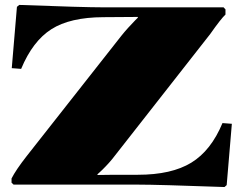

<svg xmlns="http://www.w3.org/2000/svg" viewBox="-20 -750 980 780"><path d="M896 -711.9V-690.9Q877.9 -674.3 834 -611.8L436 -104Q425.3 -90.8 410.4 -75.2Q395.5 -59.6 385.7 -50.8L376 -42V-39.1L444.8 -40H540Q676.8 -40 757.1 -89.1Q837.4 -138.2 883.8 -250L921.9 -247.1L900.9 2L892.1 9.8Q620.1 0 540 0H35.2L26.9 -7.8V-24.9Q44.4 -59.6 87.9 -115.2L474.1 -606Q484.9 -619.6 501.2 -637.7Q517.6 -655.8 528.8 -667L540 -678.2V-681.2L399.9 -680.2Q264.6 -679.7 188.7 -631.3Q112.8 -583 65.9 -470.2L27.8 -473.1L48.8 -722.2L58.1 -730Q319.8 -720.2 399.9 -720.2H888.2Z"/></svg>

Font: Yokawerad
Style: Regular
Weight: 500
Designer: gluk
Foundry: gluk
Version: Version 0.79